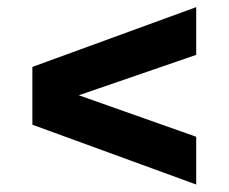

<svg xmlns="http://www.w3.org/2000/svg" viewBox="-20 -642 625 525"><path d="M516.5 -137.5 68.5 -301V-459L516.5 -622.5V-492L195.5 -381.5L516.5 -268Z"/></svg>

Font: Encode Sans Expanded Expanded
Style: Bold
Weight: 700
Width: 7
Designer: Multiple Designers
Foundry: Impallari Type
Version: Version 3.000; ttfautohint (v1.8.3) -l 8 -r 50 -G 200 -x 14 